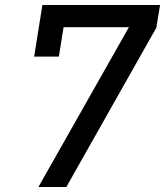

<svg xmlns="http://www.w3.org/2000/svg" viewBox="-20 -750 662 770"><path d="M134 0 497 -641H235L216 -523H117L150 -730H622L607 -639L246 0Z"/></svg>

Font: JetBrains Mono NL Medium
Style: Italic
Weight: 500
Italic angle: -9°
Monospace: yes
Designer: Philipp Nurullin, Konstantin Bulenkov
Foundry: JetBrains
Version: Version 2.305; ttfautohint (v1.8.4.7-5d5b)